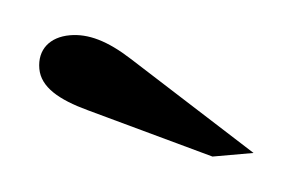

<svg xmlns="http://www.w3.org/2000/svg" viewBox="-28 -836 331 219"><g transform="rotate(-5 137.5 -727.0)"><path d="M255 -651 125 -770C100 -793 79 -803 58 -803C35 -803 20 -790 20 -768C20 -747 39 -731 71 -716L208 -651Z"/></g></svg>

Font: Libre Baskerville
Style: Regular
Weight: 400
Designer: Pablo Impallari, Rodrigo Fuenzalida
Foundry: Pablo Impallari, Rodrigo Fuenzalida
Version: Version 1.051;Glyphs 3.2.3 (3260)